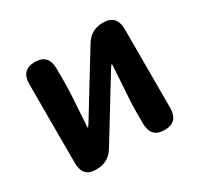

<svg xmlns="http://www.w3.org/2000/svg" viewBox="-123 -714 903 868"><g transform="rotate(-30 328.0 -280.0)"><path d="M146 0Q79 0 79 -75V-485Q79 -560 150 -560Q221 -560 221 -485V-422Q221 -383 219 -344L209 -188Q209 -183 210.5 -183Q212 -183 221 -197L411 -507Q443 -560 505 -560Q577 -560 577 -485V-75Q577 0 506 0Q435 0 435 -75V-137Q435 -176 438 -215L448 -372Q448 -377 446 -377Q444 -377 435 -363L245 -53Q213 0 151 0Z"/></g></svg>

Font: Resource Han Rounded JP
Style: Bold
Weight: 700
Designer: Cyano Hao (round all glyphs); Ryoko NISHIZUKA 西塚涼子 (kana, bopomofo & ideographs); Paul D. Hunt (Latin, Greek & Cyrillic)
Foundry: Cyano Hao
Version: 0.990